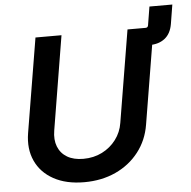

<svg xmlns="http://www.w3.org/2000/svg" viewBox="-57 -889 952 955"><g transform="rotate(-5 419.0 -411.0)"><path d="M592.3 -640.6 606.9 -727.5H695.8Q707 -727.5 709 -738.8L724.1 -831.5H838.4L822.8 -735.4Q814.5 -687.5 784.4 -664.1Q754.4 -640.6 708.5 -640.6ZM325.7 10.7Q235.4 10.7 172.9 -23.7Q110.4 -58.1 82.8 -118.7Q55.2 -179.2 67.9 -256.8L146 -727.5H275.9L198.7 -258.8Q190.9 -212.9 204.6 -178.2Q218.3 -143.6 250.5 -124.5Q282.7 -105.5 331.1 -105.5Q382.8 -105.5 424.8 -126.7Q466.8 -147.9 494.4 -184.6Q522 -221.2 529.3 -267.6L605.5 -727.5H735.4L656.2 -248Q643.6 -170.4 598.1 -112.1Q552.7 -53.7 482.7 -21.5Q412.6 10.7 325.7 10.7Z"/></g></svg>

Font: Inter 17pt SemiBold
Style: Italic
Weight: 600
Italic angle: -9.3988°
Version: Version 4.001;git-66647c0bb